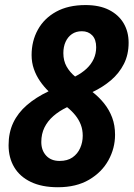

<svg xmlns="http://www.w3.org/2000/svg" viewBox="-20 -745 539 774"><path d="M213.4 9.8Q148.9 9.8 104.5 -11.5Q60.1 -32.7 37.4 -70.8Q14.6 -108.9 14.6 -159.7Q14.6 -210.4 33.4 -250.2Q52.2 -290 88.4 -321.3Q124.5 -352.5 175.8 -377Q156.7 -395.5 141.1 -418.2Q125.5 -440.9 116.5 -467Q107.4 -493.2 107.4 -522.9Q107.4 -579.6 132.6 -625.2Q157.7 -670.9 206.3 -697.8Q254.9 -724.6 324.7 -724.6Q380.9 -724.6 419.4 -705.1Q458 -685.5 478.3 -651.4Q498.5 -617.2 498.5 -572.8Q498.5 -524.9 479.5 -487.3Q460.4 -449.7 427.5 -421.6Q394.5 -393.6 353 -374Q379.9 -353 400.1 -327.6Q420.4 -302.2 432.1 -271.2Q443.8 -240.2 443.8 -201.7Q443.8 -147.5 417.2 -99.1Q390.6 -50.8 339.1 -20.5Q287.6 9.8 213.4 9.8ZM220.2 -96.2Q252 -96.2 272.5 -110.6Q293 -125 303.2 -148.2Q313.5 -171.4 313.5 -197.8Q313.5 -222.2 305.7 -242.4Q297.9 -262.7 283.7 -280.3Q269.5 -297.9 250.5 -313Q218.3 -297.4 195.1 -277.1Q171.9 -256.8 159.2 -231Q146.5 -205.1 146.5 -172.4Q146.5 -138.7 166.3 -117.4Q186 -96.2 220.2 -96.2ZM282.7 -436.5Q310.5 -450.7 329.3 -468.5Q348.1 -486.3 357.9 -507.8Q367.7 -529.3 367.7 -554.7Q367.7 -585.9 351.8 -602.5Q335.9 -619.1 310.1 -619.1Q286.6 -619.1 270 -607.7Q253.4 -596.2 244.4 -576.4Q235.4 -556.6 235.4 -530.8Q235.4 -500 248.5 -476.8Q261.7 -453.6 282.7 -436.5Z"/></svg>

Font: Open Sans SemiCondensed
Style: Bold Italic
Weight: 700
Width: 4
Italic angle: -12°
Designer: Monotype Design Team
Foundry: Monotype Imaging Inc.
Version: Version 3.003